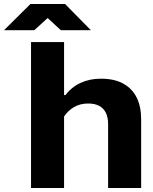

<svg xmlns="http://www.w3.org/2000/svg" viewBox="-109 -939 765 959"><path d="M46 0V-729H211V-464H218Q248 -504 293.5 -525Q339 -546 395 -546Q462 -546 506.5 -521.5Q551 -497 573.5 -452Q596 -407 596 -343V0H431V-320Q431 -353 419.5 -376Q408 -399 386 -410.5Q364 -422 331 -422Q291 -422 260.5 -404Q230 -386 211 -357V0ZM-89 -788 43 -919H216L345 -788H195L129 -849L62 -788Z"/></svg>

Font: Hubot Sans
Style: Bold
Weight: 700
Designer: Deni Anggara
Foundry: GitHub, Inc., Subsidiary of Microsoft Corporation
Version: Version 2.000